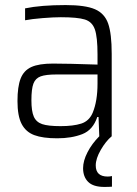

<svg xmlns="http://www.w3.org/2000/svg" viewBox="-20 -538 540 758"><path d="M422 157V199Q411 200 392 200Q348 200 328 180Q308 160 308 126Q308 97 325.5 63Q343 29 372 0L369 -76H364Q347 -25 305 -8.5Q263 8 206 8Q149 8 115.5 -4.5Q82 -17 65.5 -48.5Q49 -80 49 -139Q49 -196 61.5 -228Q74 -260 104 -273.5Q134 -287 189 -287Q247 -287 365 -283V-323Q365 -392 354.5 -422Q344 -452 315 -461Q286 -470 220 -470Q191 -470 148 -466.5Q105 -463 79 -458V-505Q142 -518 239 -518Q317 -518 355 -501.5Q393 -485 407 -445Q421 -405 421 -326V0Q398 19 378 53.5Q358 88 358 115Q358 159 405 159Q414 159 422 157ZM365 -244H203Q161 -244 140.5 -236.5Q120 -229 112 -208Q104 -187 104 -142Q104 -99 113.5 -77.5Q123 -56 146.5 -48Q170 -40 219 -40Q269 -40 300.5 -50Q332 -60 346 -93Q365 -139 365 -208Z"/></svg>

Font: Saira SemiCondensed Light
Style: Regular
Weight: 300
Width: 4
Designer: Hector Gatti with collaboration of the Omnibus-Type team
Foundry: Omnibus-Type
Version: Version 0.072; ttfautohint (v1.8)